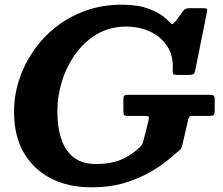

<svg xmlns="http://www.w3.org/2000/svg" viewBox="-20 -785 952 820"><path d="M526 -380Q516 -380 511.5 -377.2Q507 -374.5 507 -363.5V-308.5Q507 -296 511 -293Q515 -290 527.5 -290H599.5Q611.5 -290 614.2 -287Q617 -284 615 -273L593.5 -187.5Q590 -172.5 585.5 -166Q581 -159.5 572 -151.5Q534.5 -117.5 492.5 -101Q450.5 -84.5 390 -84.5Q333 -84.5 296.8 -111.2Q260.5 -138 242.8 -188.5Q225 -239 225 -310Q225 -375.5 245.2 -439.8Q265.5 -504 303.8 -556.5Q342 -609 396.2 -640.2Q450.5 -671.5 518 -671.5Q576.5 -671.5 623.2 -649Q670 -626.5 696 -584.8Q722 -543 717.5 -485Q717 -472 720 -468.5Q723 -465 738 -465H784.5Q802 -465 807 -469.5Q812 -474 814.5 -488L863.5 -731.5Q866 -744 863.2 -747Q860.5 -750 846 -750H791.5Q779.5 -750 773.5 -747.5Q767.5 -745 762.5 -738.5L731.5 -696Q722 -684.5 717.8 -682.8Q713.5 -681 709 -686.2Q704.5 -691.5 694.5 -700.5Q664 -729.5 616.2 -747.2Q568.5 -765 500 -765Q418 -765 347.5 -740Q277 -715 220.2 -670.8Q163.5 -626.5 123.2 -568.2Q83 -510 61.5 -443.5Q40 -377 40 -307.5Q40 -203.5 82.2 -131.8Q124.5 -60 198.5 -22.5Q272.5 15 369 15Q460.5 15 531.5 -10Q602.5 -35 652.8 -69.2Q703 -103.5 732.5 -131.5Q744 -140 749.8 -145.8Q755.5 -151.5 759 -167L783 -270.5Q785.5 -282 788.8 -286Q792 -290 806.5 -290H873Q889 -290 893 -294Q897 -298 897 -313.5V-361Q897 -373.5 892.5 -376.8Q888 -380 876 -380Z"/></svg>

Font: Besley
Style: Bold Italic
Weight: 700
Italic angle: -13°
Designer: Owen Earl
Foundry: indestructible type*
Version: Version 2.001